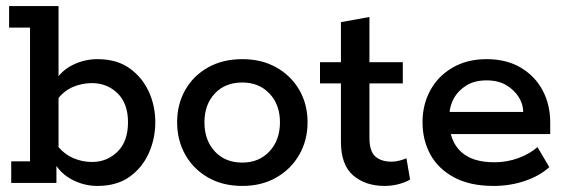

<svg xmlns="http://www.w3.org/2000/svg" viewBox="-20 -603 1870 633"><path d="M301 10Q258 10 219 -10Q180 -30 159 -67L166 -72V0H17V-71H79V-512H10V-583H173V-332L159 -331Q180 -369 219 -388.5Q258 -408 301 -408Q365 -408 407 -378Q449 -348 470.5 -301Q492 -254 492 -200Q492 -146 470.5 -98Q449 -50 407 -20Q365 10 301 10ZM283 -69Q333 -69 367.5 -103Q402 -137 402 -200Q402 -262 367.5 -295.5Q333 -329 283 -329Q251 -329 221 -316.5Q191 -304 168 -274L173 -310V-85L168 -124Q191 -95 221 -82Q251 -69 283 -69Z M779 10Q714 10 665.5 -18Q617 -46 590.5 -93.5Q564 -141 564 -200Q564 -259 590.5 -306Q617 -353 665.5 -380.5Q714 -408 779 -408Q843 -408 891.5 -380.5Q940 -353 967 -306Q994 -259 994 -200Q994 -141 967 -93.5Q940 -46 891.5 -18Q843 10 779 10ZM779 -67Q834 -67 868.5 -104Q903 -141 903 -200Q903 -258 868.5 -294.5Q834 -331 779 -331Q722 -331 688 -294.5Q654 -258 654 -200Q654 -141 688 -104Q722 -67 779 -67Z M1248 10Q1185 10 1144.5 -24.5Q1104 -59 1104 -136V-328H1035V-398H1104V-530L1198 -547V-398H1308V-328H1198V-149Q1198 -104 1217.5 -87Q1237 -70 1271 -70Q1284 -70 1297 -73.5Q1310 -77 1320 -81L1332 -11Q1317 -2 1294.5 4Q1272 10 1248 10Z M1607 10Q1530 10 1477.5 -18Q1425 -46 1399 -93.5Q1373 -141 1373 -200Q1373 -258 1398.5 -305Q1424 -352 1472 -380Q1520 -408 1584 -408Q1650 -408 1697 -380Q1744 -352 1769 -305Q1794 -258 1794 -199V-161H1425V-234H1705Q1705 -259 1690.5 -282.5Q1676 -306 1649.5 -322Q1623 -338 1584 -338Q1545 -338 1518 -321.5Q1491 -305 1476.5 -279Q1462 -253 1462 -225V-200Q1462 -139 1499 -103.5Q1536 -68 1610 -68Q1652 -68 1689.5 -82Q1727 -96 1752 -118L1791 -52Q1759 -23 1710.5 -6.5Q1662 10 1607 10Z"/></svg>

Font: Rokkitt Medium
Style: Regular
Weight: 500
Version: Version 3.103